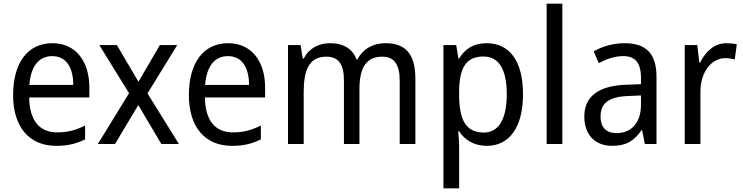

<svg xmlns="http://www.w3.org/2000/svg" viewBox="-20 -780 4024 1040"><path d="M264 -546C132 -546 51 -443 51 -264C51 -94 137 10 284 10C347 10 392 -1 441 -25V-100C391 -75 347 -63 290 -63C193 -63 140 -127 138 -252H464V-306C464 -447 391 -546 264 -546ZM263 -476C342 -476 377 -409 377 -320H139C147 -421 190 -476 263 -476Z M679 -275 510 0H603L729 -211L854 0H949L779 -274L940 -536H846L730 -337L613 -536H518Z M1216 -546C1084 -546 1003 -443 1003 -264C1003 -94 1089 10 1236 10C1299 10 1344 -1 1393 -25V-100C1343 -75 1299 -63 1242 -63C1145 -63 1092 -127 1090 -252H1416V-306C1416 -447 1343 -546 1216 -546ZM1215 -476C1294 -476 1329 -409 1329 -320H1091C1099 -421 1142 -476 1215 -476Z M2069 -546C2003 -546 1948 -518 1916 -458H1911C1890 -515 1842 -546 1767 -546C1707 -546 1654 -519 1625 -463H1620L1608 -536H1540V0H1625V-279C1625 -400 1653 -473 1748 -473C1812 -473 1843 -433 1843 -346V0H1927V-296C1927 -411 1962 -473 2051 -473C2114 -473 2145 -432 2145 -345V0H2230V-353C2230 -487 2177 -546 2069 -546Z M2616 -546C2543 -546 2498 -514 2467 -463H2463L2451 -536H2382V240H2467V13C2467 -11 2464 -45 2462 -69H2467C2496 -24 2545 10 2617 10C2737 10 2813 -88 2813 -269C2813 -454 2737 -546 2616 -546ZM2599 -474C2686 -474 2725 -398 2725 -269C2725 -142 2685 -62 2601 -62C2502 -62 2467 -132 2467 -268V-286C2468 -413 2505 -474 2599 -474Z M3026 0V-760H2941V0Z M3364 -546C3300 -546 3241 -528 3196 -502L3223 -438C3265 -460 3309 -476 3356 -476C3419 -476 3452 -443 3452 -357V-324L3372 -321C3220 -316 3145 -256 3145 -149C3145 -49 3204 10 3296 10C3373 10 3415 -17 3455 -75H3458L3473 0H3536V-364C3536 -486 3483 -546 3364 -546ZM3384 -260 3452 -263V-213C3452 -111 3396 -59 3319 -59C3267 -59 3233 -87 3233 -149C3233 -218 3273 -256 3384 -260Z M3914 -546C3850 -546 3802 -501 3772 -441H3768L3757 -536H3689V0H3774V-284C3774 -391 3835 -465 3908 -465C3925 -465 3945 -462 3960 -458L3971 -540C3954 -544 3933 -546 3914 -546Z"/></svg>

Font: Noto Sans Lao Looped SemiCondensed
Style: Regular
Weight: 400
Width: 4
Designer: Mark Frömberg, Ben Mitchell
Foundry: The Fontpad Ltd
Version: Version 1.003